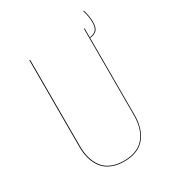

<svg xmlns="http://www.w3.org/2000/svg" viewBox="-185 -865 886 979"><g transform="rotate(-30 258.0 -375.5)"><path d="M474.1 -687Q474.1 -654.3 461.2 -640.4Q448.2 -626.5 420.4 -623.5V-169.4Q420.4 -131.8 411.4 -100.6Q402.3 -69.3 383.8 -44.2Q365.2 -19 333.3 -4.9Q301.3 9.3 258.3 9.3Q214.8 9.3 182.4 -4.9Q149.9 -19 131.3 -44.2Q112.8 -69.3 104 -100.6Q95.2 -131.8 95.2 -169.4V-680.2H99.6V-169.4Q99.6 -132.3 108.2 -101.8Q116.7 -71.3 134.8 -46.6Q152.8 -22 184.3 -8.3Q215.8 5.4 258.3 5.4Q300.3 5.4 331.8 -8.5Q363.3 -22.5 381.3 -47.1Q399.4 -71.8 408 -102.3Q416.5 -132.8 416.5 -169.4V-680.2H420.4V-627Q445.8 -629.9 458 -643.1Q470.2 -656.2 470.2 -687Q470.2 -723.1 458 -758.8L461.9 -759.8Q474.1 -724.1 474.1 -687Z"/></g></svg>

Font: Fira Sans Compressed Four
Style: Regular
Weight: 100
Width: 1
Designer: Carrois Corporate & Edenspiekermann AG
Foundry: Carrois Corporate GbR & Edenspiekermann AG
Version: Version 4.203;PS 004.203;hotconv 1.0.88;makeotf.lib2.5.64775